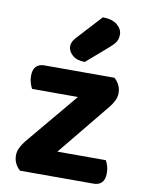

<svg xmlns="http://www.w3.org/2000/svg" viewBox="-83 -792 644 851"><g transform="rotate(10 239.0 -366.5)"><path d="M123.5 0H66.7Q53.3 -11.7 45.2 -27.9Q37.2 -44.2 37.2 -64.1Q37.2 -81.8 45.5 -98.7Q53.9 -115.6 65.8 -130.5L356.5 -478.3H407.4Q421.1 -466.4 429.1 -450.3Q437.2 -434.2 437.2 -413.9Q437.2 -396.5 429 -379.8Q420.8 -363 408.2 -347.8ZM378.6 -478.3V-366.2H56.4Q51.3 -375.4 46.5 -390.5Q41.8 -405.5 41.8 -421.9Q41.8 -451.7 55.4 -465Q69.1 -478.3 90.9 -478.3ZM105.3 0V-111.9H433Q438.2 -103.6 442.9 -88.7Q447.7 -73.8 447.7 -56.4Q447.7 -26.9 434.4 -13.5Q421.1 0 398.3 0ZM210.3 -624.2 310.2 -733.2Q353.5 -732.9 375.9 -713.9Q398.2 -695 398.2 -671Q398.2 -650.9 389.4 -637.3Q380.6 -623.7 359.5 -605.7L265.6 -524.5Q228.9 -524.5 209.3 -542.5Q189.7 -560.4 189.7 -581.2Q189.7 -592.4 194.3 -602.1Q199 -611.8 210.3 -624.2Z"/></g></svg>

Font: Baloo Bhaina 2
Style: Regular
Weight: 400
Designer: Yesha Goshar, Manish Minz, Shuchita Grover and Ek Type
Foundry: Ek Type
Version: Version 1.700